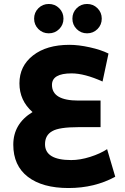

<svg xmlns="http://www.w3.org/2000/svg" viewBox="-20 -941 631 968"><path d="M341 -571Q242 -571 242 -513Q242 -434 375 -434H487V-300H377Q278 -300 244 -280Q207 -260 207 -214Q207 -134 339 -134Q384 -134 434.5 -150Q485 -166 520 -189L561 -50Q457 7 325.5 7Q194 7 120.5 -49.5Q47 -106 47 -211.5Q47 -317 144 -376Q78 -434 78 -521Q78 -608 146.5 -661.5Q215 -715 330 -715Q376 -715 432.5 -702.5Q489 -690 527 -671L497 -530Q406 -571 341 -571ZM173.5 -794.5Q152 -816 152 -847Q152 -878 173.5 -899.5Q195 -921 226 -921Q257 -921 278.5 -899.5Q300 -878 300 -847Q300 -816 278.5 -794.5Q257 -773 226 -773Q195 -773 173.5 -794.5ZM366.5 -794.5Q345 -816 345 -847Q345 -878 366.5 -899.5Q388 -921 419 -921Q450 -921 471.5 -899.5Q493 -878 493 -847Q493 -816 471.5 -794.5Q450 -773 419 -773Q388 -773 366.5 -794.5Z"/></svg>

Font: Montserrat Alternates
Style: Bold
Weight: 700
Version: Version 2.001